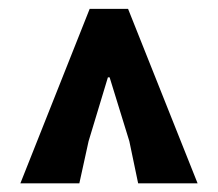

<svg xmlns="http://www.w3.org/2000/svg" viewBox="-20 -780 496 437"><path d="M26.4 -362.8 184.1 -759.8H271.5L429.7 -362.8H294.4L274.4 -458.5L229.5 -604H225.6L181.6 -458.5L160.6 -362.8Z"/></svg>

Font: Reddit Sans Condensed ExtraBold
Style: Regular
Weight: 800
Designer: Stephen Hutchings
Foundry: Reddit
Version: Version 1.014